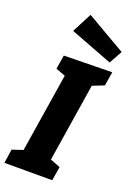

<svg xmlns="http://www.w3.org/2000/svg" viewBox="-186 -1045 779 1113"><g transform="rotate(20 203.5 -488.5)"><path d="M402 -707 388 -621 317 -593 241 -110 303 -86 289 0H-6L7 -86L73 -108L150 -594L91 -616L105 -702ZM413 -836 368 -755 107 -855 170 -977Z"/></g></svg>

Font: Bitter Pro ExtraBold
Style: Italic
Weight: 800
Italic angle: -9°
Designer: Sol Matas, and Bitter project Authors
Foundry: Sol Matas
Version: Version 1.010